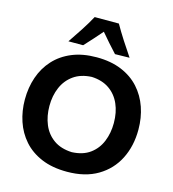

<svg xmlns="http://www.w3.org/2000/svg" viewBox="-149 -1192 1199 1329"><g transform="rotate(15 450.0 -528.0)"><path d="M454.1 14.2Q348.1 14.2 270.8 -18.6Q193.4 -51.3 143.1 -108.4Q92.8 -165.5 68.4 -239Q43.9 -312.5 43.9 -394Q43.9 -480.5 69.6 -554.9Q95.2 -629.4 146.5 -685.5Q197.8 -741.7 273.7 -773.2Q349.6 -804.7 449.7 -804.7Q551.8 -804.7 628.2 -772.9Q704.6 -741.2 755.4 -684.8Q806.2 -628.4 831.8 -554.2Q857.4 -480 857.4 -395Q857.4 -277.8 810.8 -185.3Q764.2 -92.8 674.1 -39.3Q584 14.2 454.1 14.2ZM451.7 -125.5Q530.8 -128.9 581.5 -166Q632.3 -203.1 656.7 -263.2Q681.2 -323.2 681.2 -395Q681.2 -471.7 655 -531Q628.9 -590.3 577.9 -625.7Q526.9 -661.1 451.7 -664.6Q374 -661.1 322.5 -624.5Q271 -587.9 245.4 -528.3Q219.7 -468.8 219.7 -395Q219.7 -322.3 244.6 -262.5Q269.5 -202.6 321 -165.8Q372.6 -128.9 451.7 -125.5ZM565.4 -858.4Q535.6 -890.6 506.8 -923.1Q478 -955.6 450.7 -988.3Q394.5 -922.9 336.4 -860.8H231Q267.1 -913.1 301 -965.6Q335 -1018.1 363.3 -1069.8H536.6Q565.9 -1018.1 599.9 -965.3Q633.8 -912.6 669.4 -860.4Z"/></g></svg>

Font: Pinar-DS2-FD Bold
Style: Regular
Weight: 700
Designer: Amin Abedi
Version: Version 3.000